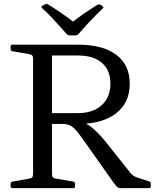

<svg xmlns="http://www.w3.org/2000/svg" viewBox="-20 -973 800 993"><path d="M510 -941Q519 -935 511 -929Q481 -901 450 -868Q419 -835 386 -797Q379 -790 370 -790H341Q332 -790 325 -797Q291 -835 260 -869Q229 -903 198 -931Q190 -937 199 -943Q202 -945 205.5 -947Q209 -949 212 -950Q221 -956 229 -950Q265 -928 300 -903.5Q335 -879 369 -853H347Q380 -879 414 -902.5Q448 -926 482 -947Q490 -952 499 -949Q502 -948 505 -945.5Q508 -943 510 -941ZM249 -332V-388H383Q461 -388 506 -429Q551 -470 551 -540Q551 -610 507 -648Q463 -686 383 -686H249V-742H383Q512 -742 581.5 -689.5Q651 -637 651 -540Q651 -442 580.5 -387Q510 -332 383 -332ZM151 0V-742H249V0ZM610 0Q601 0 594.5 -1.5Q588 -3 582.5 -9.5Q577 -16 567 -29L405 -258Q382 -291 365.5 -307Q349 -323 335 -327.5Q321 -332 303 -332L360 -351Q387 -350 412.5 -339.5Q438 -329 467.5 -303Q497 -277 535 -229L655 -78Q663 -69 671.5 -63.5Q680 -58 692 -54L751 -35Q760 -32 760 -22V-9Q760 0 750 0ZM44 0Q35 0 35 -10V-23Q35 -33 45 -34L131 -49Q143 -51 147 -56.5Q151 -62 151 -74V-215H249V-73Q249 -61 253.5 -56Q258 -51 270 -49L359 -34Q368 -31 368 -22V-9Q368 0 358 0ZM35 -732Q35 -742 44 -742H249V-527H151V-668Q151 -680 147 -685.5Q143 -691 131 -693L45 -708Q35 -709 35 -719Z"/></svg>

Font: Hahmlet
Style: Regular
Weight: 400
Designer: Minjoo Ham & Mark Frömberg
Foundry: hypertype
Version: Version 1.002